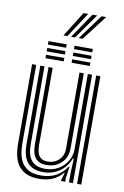

<svg xmlns="http://www.w3.org/2000/svg" viewBox="-100 -981 678 1047"><g transform="rotate(10 238.5 -457.0)"><path d="M192.9 9.1Q151.4 9.1 124.4 -2.8Q97.4 -14.8 81.8 -34.3Q66.1 -53.7 58.8 -76.5Q51.4 -99.3 49.4 -121.5Q47.3 -143.7 47.3 -160.6V-600H70.1V-164.7Q70.1 -144.5 73.4 -118.3Q76.7 -92.1 88.9 -67.5Q101.1 -42.8 127.4 -26.8Q153.8 -10.7 200 -10.7Q247.9 -10.7 282.9 -29.9Q317.9 -49.2 340.1 -83.4H345.4L336.5 -21.5V0H313.6L313.4 -6.8L325.7 -46.6H321.3Q297.4 -17.5 265.5 -4.2Q233.5 9.1 192.9 9.1ZM402.3 0V-600H425.3V0ZM220.1 -72.1Q190.7 -72.1 174.1 -82.6Q157.6 -93.1 149.9 -109.1Q142.3 -125.2 140.4 -142.4Q138.4 -159.5 138.4 -172.8V-600H161.3V-174Q161.3 -156.6 164.8 -137.5Q168.4 -118.5 181.6 -105.2Q194.8 -91.9 223.4 -91.9Q246.8 -91.9 266.4 -102.4Q286 -112.9 297.8 -132.4Q309.7 -151.9 309.7 -178.8V-600H333.6V-180.9Q333.6 -149.5 318.7 -124.9Q303.7 -100.2 278.1 -86.1Q252.5 -72.1 220.1 -72.1ZM206.6 -30.7Q149.2 -31.1 121.1 -64.3Q93 -97.5 93 -166V-600H115.8V-168.8Q115.8 -109.5 139.4 -80Q162.9 -50.4 214.6 -50.4Q257.1 -50.4 288.9 -69.2Q320.7 -88.1 338.3 -118.3Q356 -148.6 356 -182.7V-600H379.4V0H357.2V-58L360.9 -131.6H355.5Q335.3 -81.6 295.9 -55.9Q256.4 -30.3 206.6 -30.7ZM258 -720.4V-739.2H359V-720.4ZM113.5 -645V-663.8H214.4V-645ZM113.5 -682.7V-701.5H214.4V-682.7ZM113.5 -720.4V-739.2H214.4V-720.4ZM258 -645V-663.8H359V-645ZM258 -682.7V-701.5H359V-682.7ZM188.4 -784.2 275.5 -923.1H301.1L210.2 -784.2ZM272.8 -784.2 375.2 -923.1H400.7L294.6 -784.2ZM230.7 -784.2 325.3 -923.1H350.9L252.2 -784.2Z"/></g></svg>

Font: Big Shoulders Inline Text Thin
Style: Regular
Weight: 100
Designer: Patric King
Foundry: XO Type Co
Version: Version 2.002